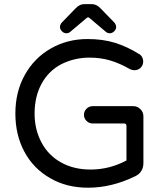

<svg xmlns="http://www.w3.org/2000/svg" viewBox="-20 -877 779 908"><path d="M217.8 -34.2Q138.7 -79.1 95.7 -158.7Q52.7 -238.3 52.7 -339.8Q52.7 -443.4 97.7 -523.4Q142.6 -603.5 220.7 -647.9Q298.8 -692.4 393.6 -692.4Q465.8 -692.4 522.9 -674.8Q580.1 -657.2 636.7 -622.1Q645.5 -618.2 651.4 -607.9Q657.2 -597.7 657.2 -585.9Q657.2 -569.3 645.5 -557.1Q633.8 -544.9 615.2 -544.9Q606.4 -544.9 594.7 -549.8Q547.9 -577.1 502 -590.8Q456.1 -604.5 403.3 -604.5Q332 -604.5 269.5 -573.2Q209 -541 176.3 -480.5Q143.6 -419.9 143.6 -339.8Q143.6 -264.6 175.8 -204.1Q208 -142.6 268.6 -108.9Q329.1 -75.2 408.2 -75.2Q498 -75.2 578.1 -118.2V-281.2Q578.1 -293 566.4 -293H418Q401.4 -293 389.2 -305.2Q377 -317.4 377 -334Q377 -350.6 389.2 -362.8Q401.4 -375 418 -375H610.4Q629.9 -375 644 -360.8Q658.2 -346.7 658.2 -327.1V-105.5Q658.2 -85 648.4 -68.8Q638.7 -52.7 620.1 -43.9Q508.8 10.7 396.5 10.7Q294.9 10.7 217.8 -34.2ZM263.7 -749Q263.7 -759.8 271.5 -769.5L337.9 -837.9Q356.4 -857.4 377.9 -857.4H415Q436.5 -857.4 455.1 -837.9L521.5 -769.5Q529.3 -759.8 529.3 -749Q529.3 -738.3 520 -729Q510.7 -719.7 499 -719.7Q488.3 -719.7 480.5 -726.6L404.3 -791Q401.4 -794.9 396.5 -794.9Q392.6 -794.9 388.7 -791L312.5 -726.6Q304.7 -719.7 293.9 -719.7Q282.2 -719.7 272.9 -729Q263.7 -738.3 263.7 -749Z"/></svg>

Font: jf-openhuninn-2.1
Style: Regular
Weight: 400
Designer: [Kosugi Maru]
Designed by MOTOYA      

[Varela Round]
Joe Prince (Latin component); Avraham Cornfeld (Hebrew component)
Foundry: justfont Co., Ltd.
Version: 2.1